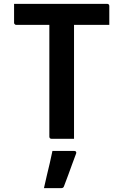

<svg xmlns="http://www.w3.org/2000/svg" viewBox="-20 -720 640 996"><path d="M53 -700H536Q541 -700 544 -697Q547 -694 547 -689Q547 -662 547 -640Q547 -618 547 -591H64Q61 -591 58.5 -592.5Q56 -594 54.5 -596.5Q53 -599 53 -602Q53 -629 53 -651Q53 -673 53 -700ZM364 0Q335 0 306 0Q277 0 247 0Q242 0 239 -3Q236 -6 236 -11Q236 -92 236 -169.5Q236 -247 236 -325Q236 -403 236 -481Q236 -559 236 -640H374L364 -615Q364 -593 364 -570Q364 -547 364 -524.5Q364 -502 364 -481Q364 -417 364 -355Q364 -293 364 -230Q364 -167 364 -99Q364 -72 364 -47Q364 -22 364 0ZM252 63Q282 63 308 63Q334 63 365 63Q371 63 374 66.5Q377 70 375 76Q364 105 354 132.5Q344 160 334 187.5Q324 215 312 246Q311 250 307.5 253Q304 256 297 256Q278 256 257.5 256Q237 256 208 256Q215 223 223 190Q231 157 238.5 125Q246 93 252 63Z"/></svg>

Font: Recursive SemiBold
Style: Regular
Weight: 600
Version: Version 1.085